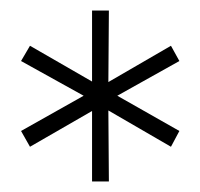

<svg xmlns="http://www.w3.org/2000/svg" viewBox="-20 -703 381 365"><path d="M203 -521 321 -454 305 -424 186 -493 187 -358H155V-492L37 -424L20 -454L139 -521L20 -587L37 -616L155 -548V-683H187L186 -547L305 -616L321 -587Z"/></svg>

Font: Montserrat Ace
Style: Light
Weight: 300
Designer: Julieta Ulanovsky
Foundry: Julieta Ulanovsky
Version: Version 1